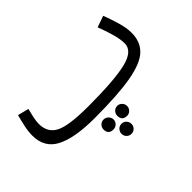

<svg xmlns="http://www.w3.org/2000/svg" viewBox="-117 -686 1226 1226"><g transform="rotate(-45 496.5 -72.5)"><path d="M390 21Q603 21 723.5 -0.5Q844 -22 893.5 -70Q943 -118 943 -197Q943 -242 926.5 -298Q910 -354 891 -403L814 -376Q836 -319 850 -268.5Q864 -218 864 -181Q864 -112 756.5 -86.5Q649 -61 416 -61ZM390 21 436 -11 416 -61Q238 -61 175 -94Q112 -127 112 -205Q112 -230 119.5 -264Q127 -298 133 -320L58 -339Q48 -302 39 -260.5Q30 -219 30 -182Q30 -72 121 -25.5Q212 21 390 21ZM424 157Q443 157 456.5 144Q470 131 470 112Q470 94 456.5 80.5Q443 67 424 67Q405 67 392 80.5Q379 94 379 112Q379 157 424 157ZM548 157Q566 157 579 144Q592 131 592 112Q592 94 579 80.5Q566 67 548 67Q529 67 516 80.5Q503 94 503 112Q503 157 548 157ZM486 258Q505 258 518 245Q531 232 531 213Q531 194 518 180.5Q505 167 486 167Q467 167 454 180.5Q441 194 441 213Q441 232 454 245Q467 258 486 258Z"/></g></svg>

Font: Noto Sans Arabic UI
Style: Regular
Weight: 400
Designer: Nadine Chahine - Monotype Design Team
Foundry: Monotype Imaging Inc.
Version: Version 1.900